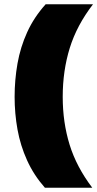

<svg xmlns="http://www.w3.org/2000/svg" viewBox="-20 -760 456 900"><path d="M190.5 120Q138 60.5 106.8 -8.8Q75.5 -78 62 -153Q48.5 -228 48.5 -306Q48.5 -385.5 62 -462.2Q75.5 -539 107.5 -609.2Q139.5 -679.5 194 -740H416Q340 -641.5 307 -535Q274 -428.5 274 -306Q274 -186.5 306.2 -82Q338.5 22.5 412.5 120Z"/></svg>

Font: Encode Sans SC SemiExpanded Black
Style: Regular
Weight: 900
Width: 6
Designer: Multiple Designers
Foundry: Impallari Type
Version: Version 3.002